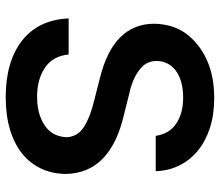

<svg xmlns="http://www.w3.org/2000/svg" viewBox="-70 -708 788 689"><g transform="rotate(90 324.5 -363.0)"><path d="M327.8 11Q201 11 125.7 -47.2Q50.8 -105.8 45.5 -214.8H175.1Q180.4 -158 222.7 -129.6Q264.6 -101.6 326.7 -101.6Q387.8 -101.6 427.9 -127.8Q468.4 -154.1 471.9 -205.3Q470.9 -246.8 435.7 -269.2Q418.3 -280.5 394.9 -289.8Q371.4 -299 341.3 -306.1L258.5 -327.4Q64.6 -375.7 64.6 -522.7Q66.4 -590.9 100.9 -637.1Q136.4 -684.3 194.8 -710.8Q253.2 -737.2 331.7 -737.2Q391.3 -737.2 439.1 -721.6Q486.9 -706 520.8 -677.9Q554.7 -649.9 573.5 -611.5Q592.3 -573.2 593.8 -527.3H467Q459.9 -576.3 422.9 -600.9Q386.4 -625.7 329.9 -625.7Q297.9 -625.7 273.4 -618.6Q248.9 -611.5 232.2 -598.7Q215.6 -585.9 207 -568.5Q198.5 -551.1 198.2 -530.9Q198.5 -500.7 216.6 -481.2Q250 -445.7 321.7 -430.8L389.9 -413.7Q601.2 -365.1 603.7 -204.2Q603 -155.2 584.2 -115.4Q565.3 -75.6 530.2 -47.6Q495 -19.5 444.1 -4.3Q393.1 11 327.8 11Z"/></g></svg>

Font: Linik Sans SemiBold
Style: Regular
Weight: 600
Designer: Fonts by Rasmus Andersson / Changes by Cristiano Sobral with parts from Marc Monis
Foundry: rsms
Version: Version 3.020; ttfautohint (v1.6)